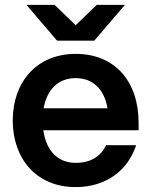

<svg xmlns="http://www.w3.org/2000/svg" viewBox="-20 -752 617 784"><path d="M289 12C413 12 502 -56 536 -159H413C391 -113 350 -87 289 -87C214 -87 168 -139 157 -220H546V-250C546 -419 450 -532 289 -532C128 -532 32 -415 32 -260C32 -105 128 12 289 12ZM213 -586H365L490 -732H375L289 -649L203 -732H88ZM158 -310C172 -386 217 -433 289 -433C361 -433 406 -386 419 -310Z"/></svg>

Font: Aspekta 600
Style: Regular
Weight: 600
Designer: Ivo Dolenc
Version: Version 2.100